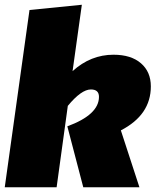

<svg xmlns="http://www.w3.org/2000/svg" viewBox="-29 -787 654 807"><path d="M315 -767 276 -488Q352 -557 448 -557Q522 -557 563.5 -521Q605 -485 605 -424Q605 -304 479 -239L557 0H321L254 -256Q387 -305 387 -380Q387 -411 353 -411Q313 -411 256 -342L209 0H-9L95 -745Z"/></svg>

Font: Fira Sans Ultra
Style: Italic
Weight: 950
Italic angle: -8°
Designer: Carrois Corporate & Edenspiekermann AG
Foundry: Carrois Corporate GbR & Edenspiekermann AG
Version: Version 4.203;PS 004.203;hotconv 1.0.88;makeotf.lib2.5.64775